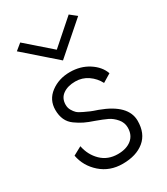

<svg xmlns="http://www.w3.org/2000/svg" viewBox="-177 -778 757 868"><g transform="rotate(-30 201.5 -343.5)"><path d="M201 -586 327 -697 361 -670 201 -530 41 -670 74 -697ZM75 -155Q85 -105 119 -72Q153 -39 205 -39Q250 -39 276.5 -60.5Q303 -82 303 -121Q303 -147 285.5 -167.5Q268 -188 247 -198Q226 -208 190 -221Q160 -231 140.5 -240.5Q121 -250 100 -265Q79 -280 69 -302Q59 -324 59 -353Q59 -406 101 -437.5Q143 -469 201 -469Q256 -469 298 -442Q340 -415 354 -375L311 -349Q295 -380 266 -400Q237 -420 201 -420Q161 -420 136 -402Q111 -384 111 -350Q111 -334 118.5 -321Q126 -308 134.5 -300Q143 -292 163.5 -282.5Q184 -273 193 -269Q202 -265 229 -256Q357 -209 357 -125Q357 -59 315 -24.5Q273 10 202 10Q135 10 88.5 -31Q42 -72 31 -131Z"/></g></svg>

Font: Renner* Light
Style: Light
Weight: 300
Version: Version 003.000 ; ttfautohint (v0.97) -l 8 -r 50 -G 200 -x 1